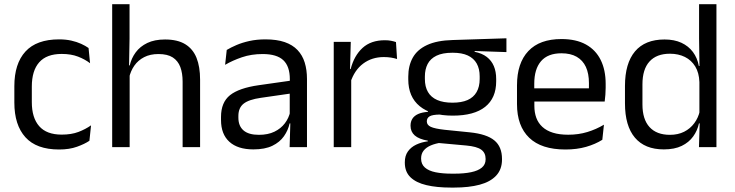

<svg xmlns="http://www.w3.org/2000/svg" viewBox="-20 -682 3407 890"><path d="M254 11Q149 11 97.8 -45.8Q46.5 -102.5 46.5 -206.5V-282.5Q46.5 -387 98 -443.2Q149.5 -499.5 254 -499.5Q285 -499.5 310.5 -493.8Q336 -488 356.2 -478.8Q376.5 -469.5 390.5 -459.5L397.5 -389Q374 -407 341.8 -419.5Q309.5 -432 266 -432Q196 -432 161.8 -393.2Q127.5 -354.5 127.5 -280.5V-208.5Q127.5 -136 161.8 -97Q196 -58 266 -58Q311 -58 343.8 -70.5Q376.5 -83 402 -101L394.5 -29.5Q372.5 -14.5 337 -1.8Q301.5 11 254 11Z M826.5 0V-303.5Q826.5 -343 815.8 -371.5Q805 -400 780.8 -415.8Q756.5 -431.5 714.5 -431.5Q676 -431.5 648 -417Q620 -402.5 602.8 -377.8Q585.5 -353 578.5 -321.5L560.5 -379H581.5Q589 -412 609 -439.2Q629 -466.5 662.8 -482.8Q696.5 -499 745 -499Q803 -499 838.8 -477Q874.5 -455 891 -413.8Q907.5 -372.5 907.5 -312.5V0ZM500 0V-662.5H580.5V-503.5L578 -363.5L581 -357V0Z M1322.5 0 1326 -118.5 1323 -131V-286.5L1323.5 -315Q1323.5 -374.5 1293.2 -403Q1263 -431.5 1197.5 -431.5Q1145 -431.5 1101.2 -416.5Q1057.5 -401.5 1023.5 -381.5L1031 -450.5Q1050 -462 1076.2 -473.2Q1102.5 -484.5 1136.2 -492Q1170 -499.5 1210.5 -499.5Q1263 -499.5 1299.8 -486.8Q1336.5 -474 1359.2 -450Q1382 -426 1392.5 -392Q1403 -358 1403 -316V0ZM1154.5 10.5Q1082 10.5 1043.2 -24.8Q1004.5 -60 1004.5 -125.5V-140Q1004.5 -207.5 1046.2 -240.8Q1088 -274 1179 -287L1333.5 -309L1338 -250L1189 -228.5Q1133 -220.5 1109 -201.2Q1085 -182 1085 -144.5V-136.5Q1085 -98 1108.8 -77.5Q1132.5 -57 1180 -57Q1222 -57 1252 -71.5Q1282 -86 1300.5 -110.5Q1319 -135 1325.5 -165L1338 -110H1322.5Q1315.5 -78 1296.2 -50.5Q1277 -23 1242.5 -6.2Q1208 10.5 1154.5 10.5Z M1604 -298.5 1585.5 -361 1605.5 -362Q1621.5 -424 1660.5 -459.8Q1699.5 -495.5 1764 -495.5Q1780 -495.5 1792.8 -493Q1805.5 -490.5 1815.5 -487L1820.5 -408.5Q1808 -412.5 1792.8 -415Q1777.5 -417.5 1759 -417.5Q1704 -417.5 1663.2 -387Q1622.5 -356.5 1604 -298.5ZM1527 0V-488H1606L1602 -344L1608 -338V0Z M2078.5 -146Q1979 -146 1925.8 -189.5Q1872.5 -233 1872.5 -314V-326.5Q1872.5 -377 1893.2 -414.5Q1914 -452 1959.5 -473.2Q2005 -494.5 2078.5 -496.5L2327.5 -504.5V-440.5L2180.5 -445.5L2180 -442Q2214.5 -435 2236.5 -418Q2258.5 -401 2269.2 -375.5Q2280 -350 2280 -316V-305Q2280 -227.5 2229 -186.8Q2178 -146 2078.5 -146ZM2075 123H2086.5Q2131.5 123 2163.8 116.2Q2196 109.5 2213.5 95Q2231 80.5 2231 56.5V54.5Q2231 26.5 2210.8 11.8Q2190.5 -3 2141.5 -7.5L2003.5 -20L2026.5 -21Q1998.5 -17 1977.2 -8Q1956 1 1944 15.8Q1932 30.5 1932 52.5V53.5Q1932 79 1949.5 94.5Q1967 110 1999 116.5Q2031 123 2075 123ZM2070.5 187.5Q2004.5 187.5 1956.8 176.2Q1909 165 1882.8 139.8Q1856.5 114.5 1856.5 72V70Q1856.5 40 1870.8 20Q1885 0 1909.2 -11.5Q1933.5 -23 1963.5 -27L1963 -30Q1922 -37 1902.5 -54.2Q1883 -71.5 1883 -99V-99.5Q1883 -118.5 1891.8 -132Q1900.5 -145.5 1918.2 -153.5Q1936 -161.5 1963.5 -163.5V-173.5L2056.5 -150L2018.5 -151Q1984.5 -150.5 1971.5 -142.8Q1958.5 -135 1958.5 -119.5V-119Q1958.5 -102.5 1977 -94Q1995.5 -85.5 2040 -80.5L2158.5 -68.5Q2236 -60.5 2271.5 -31.2Q2307 -2 2307 55V57.5Q2307 103 2280 132Q2253 161 2203.5 174.2Q2154 187.5 2085 187.5ZM2077.5 -206Q2119.5 -206 2147.2 -218.2Q2175 -230.5 2189.2 -255.2Q2203.5 -280 2203.5 -316V-328Q2203.5 -363 2189.8 -387.5Q2176 -412 2148.5 -424.8Q2121 -437.5 2079.5 -437.5H2076.5Q2031.5 -437.5 2003.2 -423.8Q1975 -410 1962.2 -385.2Q1949.5 -360.5 1949.5 -327.5V-316Q1949.5 -280 1963.8 -255.5Q1978 -231 2006.5 -218.5Q2035 -206 2077.5 -206Z M2601 11Q2489.5 11 2433 -43.5Q2376.5 -98 2376.5 -199.5V-286.5Q2376.5 -389.5 2429 -445.2Q2481.5 -501 2582.5 -501Q2650.5 -501 2696 -475.8Q2741.5 -450.5 2764.5 -404Q2787.5 -357.5 2787.5 -293V-275Q2787.5 -259 2786.2 -243Q2785 -227 2783 -211.5H2708.5Q2709.5 -235.5 2709.8 -257Q2710 -278.5 2710 -296.5Q2710 -341 2695.8 -371.8Q2681.5 -402.5 2653.2 -418.8Q2625 -435 2582.5 -435Q2519.5 -435 2488 -398.5Q2456.5 -362 2456.5 -294V-247.5L2457 -237.5V-191Q2457 -160.5 2466 -136Q2475 -111.5 2494.2 -93.8Q2513.5 -76 2543.2 -66.8Q2573 -57.5 2614 -57.5Q2661.5 -57.5 2702.5 -70Q2743.5 -82.5 2779.5 -104L2772 -34Q2739.5 -13.5 2696.5 -1.2Q2653.5 11 2601 11ZM2419 -211.5V-272.5H2766V-211.5Z M3057 10.5Q2969 10.5 2923 -44Q2877 -98.5 2877 -203V-283.5Q2877 -388.5 2923.5 -443.8Q2970 -499 3060.5 -499Q3105.5 -499 3138.5 -483.8Q3171.5 -468.5 3192 -441Q3212.5 -413.5 3219.5 -376H3246L3222 -301.5Q3220.5 -344.5 3202.8 -373.8Q3185 -403 3154.8 -418Q3124.5 -433 3085.5 -433Q3023.5 -433 2990.8 -397Q2958 -361 2958 -291V-198Q2958 -129 2990.8 -93Q3023.5 -57 3085.5 -57Q3122.5 -57 3151 -71.2Q3179.5 -85.5 3198.2 -110.8Q3217 -136 3224 -168L3244 -110H3220Q3213 -77 3193.2 -49.5Q3173.5 -22 3140.2 -5.8Q3107 10.5 3057 10.5ZM3220 0 3223.5 -118 3222 -144V-348L3222.5 -365L3220.5 -503.5V-662.5H3301V0Z"/></svg>

Font: Anek Latin Medium
Style: Regular
Weight: 400
Version: Version 1.003